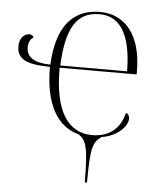

<svg xmlns="http://www.w3.org/2000/svg" viewBox="-53 -589 699 845"><g transform="rotate(5 296.0 -166.5)"><path d="M353 210H363C363 52 373 31 409 5C484 -7 523 -56 523 -86C523 -96 519 -107 507 -110C490 -40 442 0 367 0C263 0 198 -86 199 -283H539V-299C539 -452 469 -543 355 -543C235 -543 165 -462 157 -293C85 -294 51 -317 51 -361C51 -383 61 -399 73 -406C70 -414 63 -418 53 -418C33 -418 10 -399 10 -362C10 -306 49 -284 156 -283C156 -118 212 -23 308 2C342 25 353 56 353 210ZM496 -293H201C208 -451 248 -533 354 -533C448 -533 495 -449 496 -293Z"/></g></svg>

Font: Noto Serif Display ExtraLight
Style: Regular
Weight: 200
Designer: Monotype Design Team
Foundry: Monotype Imaging Inc.
Version: Version 2.009